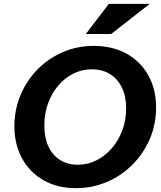

<svg xmlns="http://www.w3.org/2000/svg" viewBox="-20 -970 838 1000"><path d="M375 10Q280 10 208 -30.5Q136 -71 95.5 -144Q55 -217 55 -312Q55 -399 87 -475Q119 -551 175.5 -608.5Q232 -666 307 -698.5Q382 -731 468 -731Q566 -731 639 -690.5Q712 -650 752.5 -577.5Q793 -505 793 -410Q793 -323 760.5 -247Q728 -171 670.5 -113Q613 -55 537 -22.5Q461 10 375 10ZM385 -112Q437 -112 482.5 -135Q528 -158 563 -198.5Q598 -239 617.5 -292.5Q637 -346 637 -406Q637 -468 615 -513.5Q593 -559 553 -584Q513 -609 458 -609Q406 -609 361.5 -586.5Q317 -564 283 -524Q249 -484 230 -431Q211 -378 211 -316Q211 -253 232 -207.5Q253 -162 292.5 -137Q332 -112 385 -112ZM559 -793H427L547 -950H760Z"/></svg>

Font: Instrument Sans
Style: Bold Italic
Weight: 700
Italic angle: -13°
Designer: Rodrigo Fuenzalida
Foundry: fragTYPE
Version: Version 1.000;gftools[0.9.28]